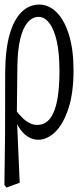

<svg xmlns="http://www.w3.org/2000/svg" viewBox="-24 -576 357 853"><path d="M-4.4 245.6 -1.5 15.1 -1 -254.9Q0 -358.4 19.3 -424.6Q38.6 -490.7 72.5 -523.2Q106.4 -555.7 149.9 -555.7Q193.8 -555.7 228.5 -520.3Q263.2 -484.9 283 -419.4Q302.7 -354 302.7 -263.2Q302.7 -163.1 280 -94Q257.3 -24.9 221.7 10Q186 44.9 145 44.9Q126.5 44.9 106.2 34.9Q85.9 24.9 67.1 0Q48.3 -24.9 35.2 -67.4H33.2L41.5 -92.3Q58.1 -69.8 74.5 -53.7Q90.8 -37.6 107.2 -29.3Q123.5 -21 141.6 -21Q176.8 -21 198.7 -50Q220.7 -79.1 230.5 -132.6Q240.2 -186 240.2 -258.3Q240.2 -340.8 228 -394Q215.8 -447.3 194.6 -474.1Q173.3 -501 147.5 -501Q120.1 -501 98.9 -476.3Q77.6 -451.7 65.9 -402.8Q54.2 -354 53.2 -280.8L50.8 -68.4V-57.6L63.5 235.8L4.9 257.3Z"/></svg>

Font: Scarab Serif
Style: Condensed
Weight: 400
Designer: John Roberts
Foundry: Scarab
Version: 1.0